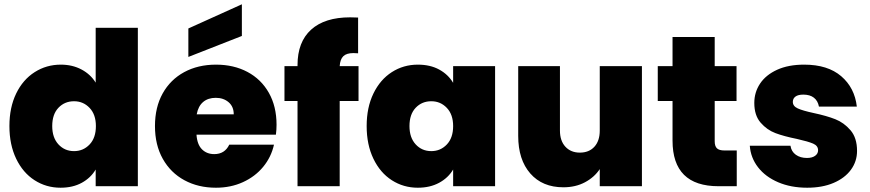

<svg xmlns="http://www.w3.org/2000/svg" viewBox="-20 -870 4064 897"><path d="M24 -281Q24 -368 55.5 -433Q87 -498 142 -533Q197 -568 264 -568Q318 -568 360.5 -545.5Q403 -523 427 -484V-740H624V0H427V-78Q404 -39 362 -16Q320 7 263 7Q196 7 141.5 -28Q87 -63 55.5 -128.5Q24 -194 24 -281ZM428 -281Q428 -335 398.5 -366Q369 -397 326 -397Q282 -397 253 -366.5Q224 -336 224 -281Q224 -227 253 -195.5Q282 -164 326 -164Q369 -164 398.5 -195Q428 -226 428 -281Z M1272 -287Q1272 -264 1269 -241H898Q901 -195 923.5 -172.5Q946 -150 981 -150Q1030 -150 1051 -194H1260Q1247 -136 1209.5 -90.5Q1172 -45 1115 -19Q1058 7 989 7Q906 7 841.5 -28Q777 -63 740.5 -128Q704 -193 704 -281Q704 -369 740 -433.5Q776 -498 840.5 -533Q905 -568 989 -568Q1072 -568 1136 -534Q1200 -500 1236 -436.5Q1272 -373 1272 -287ZM1072 -336Q1072 -372 1048 -392.5Q1024 -413 988 -413Q952 -413 929 -393.5Q906 -374 899 -336ZM1110 -702 860 -604V-737L1110 -850Z M1655 -398H1567V0H1370V-398H1309V-561H1370V-566Q1370 -674 1433.5 -731.5Q1497 -789 1616 -789Q1640 -789 1653 -788V-621Q1645 -622 1631 -622Q1599 -622 1584 -607.5Q1569 -593 1567 -561H1655Z M1693 -281Q1693 -368 1724.5 -433Q1756 -498 1810.5 -533Q1865 -568 1932 -568Q1990 -568 2032 -545Q2074 -522 2097 -483V-561H2293V0H2097V-78Q2074 -39 2031.5 -16Q1989 7 1932 7Q1865 7 1810.5 -28Q1756 -63 1724.5 -128.5Q1693 -194 1693 -281ZM2097 -281Q2097 -335 2067.5 -366Q2038 -397 1995 -397Q1951 -397 1922 -366.5Q1893 -336 1893 -281Q1893 -227 1922 -195.5Q1951 -164 1995 -164Q2038 -164 2067.5 -195Q2097 -226 2097 -281Z M2979 -561V0H2782V-80Q2757 -42 2713 -18.5Q2669 5 2612 5Q2514 5 2457.5 -59.5Q2401 -124 2401 -235V-561H2596V-260Q2596 -212 2621.5 -184.5Q2647 -157 2689 -157Q2732 -157 2757 -184.5Q2782 -212 2782 -260V-561Z M3422 -167V0H3337Q3122 0 3122 -213V-398H3053V-561H3122V-697H3319V-561H3421V-398H3319V-210Q3319 -187 3329.5 -177Q3340 -167 3365 -167Z M3751 7Q3675 7 3615.5 -18.5Q3556 -44 3521.5 -88.5Q3487 -133 3483 -189H3673Q3677 -162 3698 -147Q3719 -132 3750 -132Q3774 -132 3788 -142Q3802 -152 3802 -168Q3802 -189 3779 -199Q3756 -209 3703 -221Q3643 -233 3603 -248Q3563 -263 3533.5 -297Q3504 -331 3504 -389Q3504 -439 3531 -479.5Q3558 -520 3610.5 -544Q3663 -568 3737 -568Q3847 -568 3910 -514Q3973 -460 3983 -372H3806Q3801 -399 3782.5 -413.5Q3764 -428 3733 -428Q3709 -428 3696.5 -419Q3684 -410 3684 -394Q3684 -374 3707 -363.5Q3730 -353 3781 -342Q3842 -329 3882.5 -313Q3923 -297 3953.5 -261.5Q3984 -226 3984 -165Q3984 -116 3955.5 -77Q3927 -38 3874.5 -15.5Q3822 7 3751 7Z"/></svg>

Font: DVN-Poppins ExtBd
Style: Regular
Weight: 800
Designer: Ninad Kale (Devanagari), Jonny Pinhorn (Latin)
Foundry: Indian Type Foundry
Version: 4.004